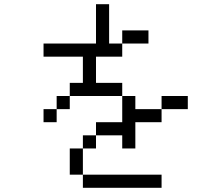

<svg xmlns="http://www.w3.org/2000/svg" viewBox="-20 -895 1040 915"><path d="M750 0V-62.5H375V0ZM875 -375V-437.5H750V-375H625V-437.5H562.5Q562.5 -437.5 562.5 -312.5H437.5V-250H375V-187.5H312.5Q312.5 -187.5 312.5 -62.5H375Q375 -62.5 375 -187.5H437.5V-250H562.5V-187.5H625Q625 -187.5 625 -312.5H750V-375ZM687.5 -687.5V-750H562.5V-687.5H500V-875H437.5V-687.5H187.5V-625H375Q375 -625 375 -500H312.5V-437.5H250V-375H187.5V-312.5H250V-375H312.5V-437.5H562.5V-500H437.5Q437.5 -500 437.5 -625H562.5V-687.5Z"/></svg>

Font: UnifontExMono
Style: Regular
Weight: 500
Version: Version 15.0.06